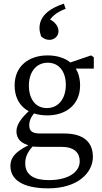

<svg xmlns="http://www.w3.org/2000/svg" viewBox="-20 -790 556 1050"><path d="M244 240C406 240 488 154 488 68C488 -13 437 -60 330 -60H198C151 -60 140 -78 140 -105C140 -135 153 -157 183 -189L149 -204V-193C90 -140 70 -105 70 -72C70 -30 96 -4 147 7V10C162 12 180 13 197 13H315C388 13 416 47 416 92C416 149 357 195 247 195C169 195 118 169 118 103C118 64 134 34 174 -5L169 -11C68 32 37 69 37 118C37 190 100 240 244 240ZM239 -159C340 -159 418 -217 418 -323C418 -433 342 -487 240 -487C138 -487 60 -429 60 -323C60 -213 136 -159 239 -159ZM236 -199C174 -199 138 -249 138 -322C138 -395 177 -447 241 -447C304 -447 340 -397 340 -326C340 -252 301 -199 236 -199ZM340 -415H493V-477L478 -487L346 -442H340V-415ZM196 -637C196 -624 198 -612 205 -591C219 -578 234 -572 250 -572C277 -572 300 -592 300 -620C300 -653 268 -683 231 -692L235 -652C259 -701 290 -723 339 -742L329 -770C259 -747 196 -707 196 -637Z"/></svg>

Font: Source Serif Variable
Style: Regular
Weight: 389
Designer: Frank Grießhammer
Foundry: Adobe Systems Incorporated
Version: Version 3.001;hotconv 1.0.111;makeotfexe 2.5.65597